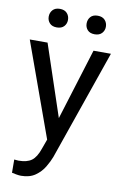

<svg xmlns="http://www.w3.org/2000/svg" viewBox="-101 -779 675 1049"><g transform="rotate(10 236.5 -254.5)"><path d="M109.4 -528.3 241.7 -132.8 364.3 -528.3H460.9L249 81.5Q239.3 107.4 220.9 138.4Q202.6 169.4 171.4 191.4Q140.1 213.4 92.3 213.4Q81.5 213.4 64.9 210.4Q48.3 207.5 41.5 205.6L41 132.3Q44.9 132.8 53.5 133.5Q62 134.3 65.4 134.3Q111.8 134.3 137.5 115.5Q163.1 96.7 179.7 47.9L199.2 -5.9L10.7 -528.3ZM90.8 -669.4Q90.8 -691.4 104.5 -706.5Q118.2 -721.7 144 -721.7Q170.4 -721.7 184.1 -706.5Q197.8 -691.4 197.8 -669.4Q197.8 -648.4 184.1 -633.5Q170.4 -618.7 144 -618.7Q118.2 -618.7 104.5 -633.5Q90.8 -648.4 90.8 -669.4ZM301.3 -668.5Q301.3 -690.4 314.7 -705.6Q328.1 -720.7 354.5 -720.7Q380.4 -720.7 394.3 -705.6Q408.2 -690.4 408.2 -668.5Q408.2 -647.5 394.3 -632.6Q380.4 -617.7 354.5 -617.7Q328.1 -617.7 314.7 -632.6Q301.3 -647.5 301.3 -668.5Z"/></g></svg>

Font: Vazirmatn FD
Style: Regular
Weight: 400
Designer: Saber Rastikerdar
Foundry: Saber Rastikerdar
Version: Version 33.001